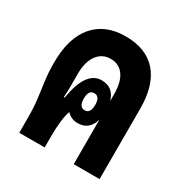

<svg xmlns="http://www.w3.org/2000/svg" viewBox="-127 -628 708 733"><g transform="rotate(30 226.5 -261.0)"><path d="M54 0V-63Q54 -111 49.5 -147Q45 -183 40 -218.5Q35 -254 35 -300Q35 -407 84 -464.5Q133 -522 223 -522Q313 -522 360.5 -468Q408 -414 408 -310V0H294V-197Q279 -143 228 -143Q199 -143 180 -164Q166 -125 166 -48V0ZM133 -203H137Q158 -331 227 -331Q279 -331 294 -278V-308Q294 -362 273.5 -390.5Q253 -419 216 -419Q179 -419 157 -389.5Q135 -360 135 -307V-292Q135 -264 135 -244.5Q135 -225 133 -203ZM227 -199Q252 -199 252 -237Q252 -274 227 -274Q202 -274 202 -237Q202 -199 227 -199Z"/></g></svg>

Font: Noto Sans Thai Looped UI Condensed
Style: Bold
Weight: 700
Width: 3
Designer: Cadson Demak Team
Foundry: Cadson Demak Co., Ltd.
Version: Version 1.000